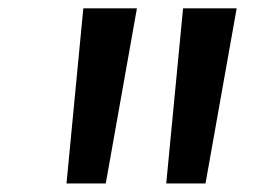

<svg xmlns="http://www.w3.org/2000/svg" viewBox="-20 -798 640 462"><path d="M140 -356.5 180.5 -778H309.5L234.5 -356.5ZM380 -356.5 420.5 -778H549.5L474.5 -356.5Z"/></svg>

Font: Spline Sans Mono SemiBold
Style: Italic
Weight: 600
Italic angle: -4°
Monospace: yes
Version: Version 1.004